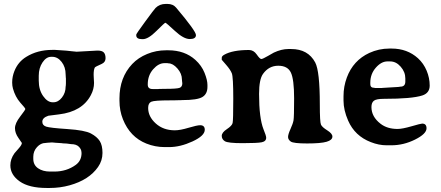

<svg xmlns="http://www.w3.org/2000/svg" viewBox="-20 -729 2246 977"><path d="M314.9 -333.5 314 -350.1Q314 -387.7 293.7 -413.8Q273.4 -439.9 246.1 -439.9H240.2Q215.3 -439.9 196.3 -411.4Q177.2 -382.8 177.2 -343.8V-318.8Q177.2 -272 199.5 -240.2Q221.7 -208.5 248 -208.5H251.5Q276.4 -208.5 295.2 -232.7Q314 -256.8 314 -288.6L314.5 -291.5L314.9 -294.9L315.4 -305.2V-330.1ZM341.8 4.4Q318.4 0.5 300.8 0.5L296.9 0L293.5 -0.5L271.5 -2Q267.6 -2.4 264.6 -2.4L248.5 -3.9H237.8L234.4 -3.4L224.1 -2.9L210.9 -1.5Q187.5 -1.5 168.5 19.3Q149.4 40 149.4 68.8V79.1Q149.4 110.4 173.6 127.2Q197.8 144 234.9 144H256.3Q318.8 144 365.7 109.9Q395 88.4 395 49.3L394.5 45.9Q394.5 30.8 381.3 17.6Q368.2 4.4 341.8 4.4ZM497.6 -403.8Q464.4 -389.2 462.4 -385.3Q456.5 -374 456.5 -349.1L457 -336.4Q458.5 -316.4 458.5 -307.1Q458.5 -275.4 442.4 -245.1Q398.4 -161.1 280.3 -147Q228 -140.6 226.1 -140.1Q195.3 -129.9 195.3 -109.4Q195.3 -91.3 214.8 -84.7Q234.4 -78.1 323 -72.3Q411.6 -66.4 442.6 -49.8Q473.6 -33.2 487.5 -11.5Q501.5 10.3 501.5 49.3Q501.5 88.4 479 120.6Q433.1 186.5 334.5 213.9Q285.6 227.5 232.9 227.5H217.8Q127.9 227.5 80.3 194.1Q32.7 160.6 32.7 112.3Q32.7 80.1 53.7 50.8Q57.6 45.4 74.5 26.9Q91.3 8.3 91.3 -1.5Q91.3 -2.4 73.7 -27.1Q56.2 -51.8 56.2 -76.7Q56.2 -101.6 82.5 -135.7Q108.9 -169.9 108.9 -174.3Q108.9 -178.7 83 -207Q57.6 -236.3 45.9 -278.3Q42 -292.5 42 -307.6Q42 -309.1 42 -311Q42 -338.9 53.2 -367.2Q71.8 -414.1 113.3 -439.5Q170.4 -475.1 246.1 -475.1H260.7Q264.6 -475.1 318.4 -471.2L344.7 -468.3Q366.7 -465.8 370.1 -465.8L476.1 -471.7Q499 -471.7 508.1 -462.2Q517.1 -452.6 517.1 -432.6Q517.1 -412.6 497.6 -403.8Z M817.4 -407.7Q786.6 -407.7 759.3 -376.5Q731.9 -345.2 731.9 -300.3V-297.9Q731.9 -275.9 756.8 -275.9H786.1L788.6 -276.4L821.3 -276.9Q879.9 -276.9 893.8 -282Q907.7 -287.1 907.7 -305.2L906.7 -313.5L905.8 -324.2Q905.8 -354.5 882.8 -380.6Q859.9 -406.7 836.9 -406.7L831.5 -407.7ZM823.2 -709H832Q860.4 -709 876 -690.4Q977.1 -570.8 977.1 -550.5Q977.1 -530.3 945.8 -530.3Q914.6 -530.3 869.9 -571.8Q825.2 -613.3 821.5 -613.3Q817.9 -613.3 776.1 -571.5Q734.4 -529.8 707 -529.8H703.1Q673.3 -529.8 673.3 -549.3V-552.7Q673.3 -557.1 718.8 -619.1Q764.2 -681.2 771.5 -688.5Q792 -709 823.2 -709ZM733.9 -179.7Q733.9 -135.7 772.5 -100.8Q811 -65.9 869.6 -65.9Q896.5 -65.9 939.7 -78.9Q982.9 -91.8 998.5 -91.8Q1022 -91.8 1022 -68.8Q1022 -38.1 959.5 -9.3Q897 19.5 840.3 19.5H818.4Q769.5 19.5 724.6 1.5Q641.6 -31.7 605.5 -122.1Q587.9 -166 587.9 -216.8V-228.5Q587.9 -334.5 652.8 -403.3Q683.1 -435.5 728.8 -454.3Q774.4 -473.1 825.2 -473.1H836.4Q919.9 -473.1 974.1 -424.3Q1005.9 -395.5 1020.8 -358.4Q1035.6 -321.3 1035.6 -296.9V-287.1Q1035.6 -251 1010 -235.4Q984.4 -219.7 908.2 -219.7L897.5 -219.2Q886.7 -218.8 876 -218.8L865.2 -218.3H843.8Q766.1 -218.3 750 -211.4Q733.9 -204.6 733.9 -179.7Z M1671.4 -34.2Q1671.4 -16.1 1641.8 -7.6Q1612.3 1 1542.7 1Q1473.1 1 1459.5 -8.8Q1445.8 -18.6 1445.8 -32Q1445.8 -45.4 1458.3 -72.8Q1470.7 -100.1 1473.6 -116.7Q1476.6 -133.3 1476.6 -229Q1476.6 -324.7 1460.2 -359.6Q1443.8 -394.5 1396 -394.5Q1348.1 -394.5 1318.4 -353Q1298.3 -325.2 1298.3 -251Q1298.3 -128.4 1320.8 -71.3Q1334.5 -38.1 1334.5 -28.3Q1334.5 -9.8 1312 -5.1Q1289.6 -0.5 1214.6 -0.5Q1139.6 -0.5 1124 -10.5Q1108.4 -20.5 1108.4 -37.6Q1108.4 -54.7 1134.3 -71.8Q1160.2 -88.9 1163.6 -102.8Q1167 -116.7 1167 -226.8Q1167 -336.9 1159.7 -355.7Q1152.3 -374.5 1130.4 -399.4Q1108.4 -424.3 1108.4 -424.8V-435.1Q1108.4 -443.4 1120.6 -450.2Q1163.1 -474.6 1247.1 -474.6Q1270.5 -474.6 1286.4 -451.7Q1302.2 -428.7 1309.6 -428.7Q1316.9 -428.7 1344 -444.6Q1371.1 -460.4 1373.5 -461.4Q1412.6 -479.5 1446.3 -479.5H1461.9Q1547.4 -479.5 1584 -411.1Q1607.4 -366.7 1607.4 -197.8Q1607.4 -107.4 1613.3 -94.7Q1619.1 -82 1645.3 -65.7Q1671.4 -49.3 1671.4 -34.2Z M1965.3 -416.5H1951.2Q1920.4 -416.5 1892.3 -384.5Q1864.3 -352.5 1864.3 -308.1V-300.3Q1864.3 -282.2 1884.3 -282.2L1889.2 -281.2H1923.8L1926.3 -281.7L2007.8 -286.6Q2015.1 -288.1 2017.6 -288.1Q2042.5 -288.1 2042.5 -314V-330.1Q2042.5 -362.8 2019 -389.6Q1995.6 -416.5 1965.3 -416.5ZM1870.1 -184.1Q1870.1 -135.3 1916 -99.6Q1950.2 -72.8 2002.9 -72.8Q2026.9 -72.8 2074 -86.4Q2121.1 -100.1 2128.4 -100.1Q2150.4 -100.1 2150.4 -76.2Q2150.4 -47.9 2092 -18.8Q2033.7 10.3 1971.2 10.3H1949.7Q1948.7 10.3 1947.3 10.3Q1907.7 10.3 1866.7 -5.9Q1785.6 -37.1 1751.5 -115.2Q1728 -168.9 1728 -217.3V-239.7Q1728 -289.1 1745.1 -335Q1777.3 -421.4 1858.9 -459.5Q1907.7 -481.9 1961.4 -481.9H1972.7Q2052.2 -481.9 2106.9 -432.6Q2135.7 -406.2 2151.1 -369.1Q2166.5 -332 2166.5 -293.7Q2166.5 -255.4 2128.9 -243.2Q2076.2 -226.1 1933.6 -226.1Q1895.5 -226.1 1882.8 -216.6Q1870.1 -207 1870.1 -184.1Z"/></svg>

Font: Averia Serif Libre RX
Style: Bold
Weight: 700
Version: Version 1.002